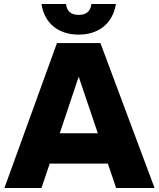

<svg xmlns="http://www.w3.org/2000/svg" viewBox="-20 -934 790 954"><path d="M557 0H748L479 -720H263L2 0H186L227 -121H516ZM186 -914C201 -817 271 -762 371 -762C470 -762 540 -817 556 -914H434C430 -878 409 -860 371 -860C333 -860 312 -878 308 -914ZM277 -272 371 -553 466 -272Z"/></svg>

Font: Aspekta 800
Style: Regular
Weight: 800
Designer: Ivo Dolenc
Version: Version 2.000